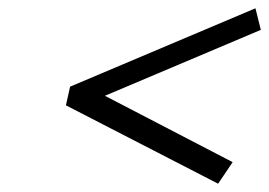

<svg xmlns="http://www.w3.org/2000/svg" viewBox="-20 -567 649 463"><path d="M149 -358 139 -313 506 -124 541 -176 233 -336 609 -495 596 -547Z"/></svg>

Font: LT Wave Light
Style: Italic
Weight: 300
Designer: Daniel Lyons
Version: Version 2.5 (Glyphs App)